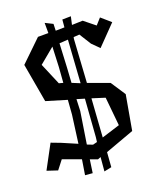

<svg xmlns="http://www.w3.org/2000/svg" viewBox="-121 -824 820 994"><g transform="rotate(-15 289.0 -327.5)"><path d="M448 -128 419 -283 347 -299 351 -88ZM316 -73 317 -99 314 -306 271 -315 274 -251 262 -74 293 -65ZM227 -414 226 -499 221 -610 143 -533 204 -418ZM261 -617 266 -485 268 -403 313 -389 308 -624ZM464 -350 524 -274 507 -81 353 -9 354 72 314 84V7L298 15L257 4L253 77H212L218 -7L117 -34L84 17L25 3L83 -132L136 -117L221 -89L228 -244L227 -323L112 -347L56 -556L162 -678L219 -683L214 -739L257 -722L259 -685L307 -690V-732L354 -737L348 -692L407 -699L471 -656L498 -692L553 -652L460 -538L418 -573L372 -634L340 -629L339 -619L345 -382Z"/></g></svg>

Font: Underdog
Style: Regular
Weight: 400
Designer: Sergey Steblina
Foundry: Sergey Steblina, Jovanny Lemonad
Version: Version 1.001; ttfautohint (v0.9)